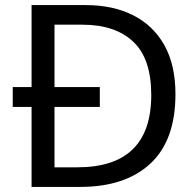

<svg xmlns="http://www.w3.org/2000/svg" viewBox="-20 -734 770 754"><path d="M317 -714Q424 -714 503 -674Q582 -634 625.5 -556.5Q669 -479 669 -364Q669 -183 570.5 -91.5Q472 0 295 0H104V-314H30V-392H104V-714ZM304 -637H194V-392H372V-314H194V-77H284Q574 -77 574 -361Q574 -504 503 -570.5Q432 -637 304 -637Z"/></svg>

Font: Noto Sans Nag Mundari
Style: Regular
Weight: 400
Designer: Muthu Nedumaran
Version: Version 1.000; ttfautohint (v1.8.4.7-5d5b)